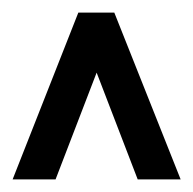

<svg xmlns="http://www.w3.org/2000/svg" viewBox="-20 -720 306 304"><path d="M104 -700 0 -436H68L133 -605L198 -436H266L161 -700Z"/></svg>

Font: Queering
Style: Regular
Weight: 400
Designer: Adam Naccarato
Foundry: adamnac
Version: Version 2.000;hotconv 1.0.109;makeotfexe 2.5.65596